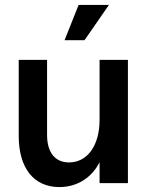

<svg xmlns="http://www.w3.org/2000/svg" viewBox="-20 -743 604 779"><path d="M221 16C294 16 353 -23 384 -85V0H499V-500H384V-257C384 -153 335 -84 260 -84C204 -84 171 -124 171 -195V-500H56V-191C56 -61 117 16 221 16ZM242 -580H323L422 -723H299Z"/></svg>

Font: Uncut Sans Semibold
Style: Regular
Weight: 600
Designer: Kasper Nordkvist
Foundry: UNCUT.wtf
Version: Version 1.304;Glyphs 3.2 (3246)